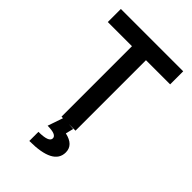

<svg xmlns="http://www.w3.org/2000/svg" viewBox="-271 -793 1127 1127"><g transform="rotate(45 293.0 -229.0)"><path d="M234.9 0V-585H34.2V-693.4H551.8V-585H351.1V0ZM202.1 234.4V158.7Q289.1 158.7 289.1 126Q289.1 95.2 214.8 95.2L248.5 -2.9L334.5 2.4L322.3 51.3Q401.4 68.8 401.4 130.4Q401.4 234.4 202.1 234.4Z"/></g></svg>

Font: Caskaydia Cove SemiBold
Style: Regular
Weight: 600
Monospace: yes
Designer: Aaron Bell
Foundry: Saja Typeworks
Version: Version 4.300; ttfautohint (v1.8.3)